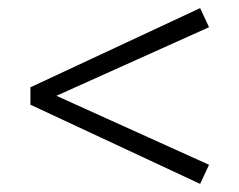

<svg xmlns="http://www.w3.org/2000/svg" viewBox="-20 -467 590 473"><path d="M495 -400 119 -231 495 -61 473 -14 55 -209V-252L473 -447Z"/></svg>

Font: EauTestInfant
Style: Italic
Weight: 400
Italic angle: -12°
Designer: Christian Thalmann (Catharsis Fonts)
Version: Version 0.001;PS 000.001;hotconv 1.0.88;makeotf.lib2.5.64775